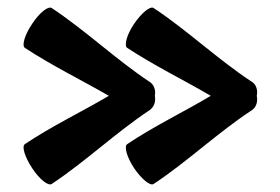

<svg xmlns="http://www.w3.org/2000/svg" viewBox="-20 -517 731 501"><path d="M371 -303C282 -362 204 -437 115 -496C106 -502 83 -484 64 -455C45 -427 36 -398 45 -392C115 -346 191 -309 264 -267C191 -224 115 -188 45 -141C36 -135 45 -107 64 -78C83 -49 106 -31 115 -37C204 -96 282 -171 371 -230C382 -238 387 -252 384 -267C387 -281 382 -296 371 -303ZM638 -303C548 -362 470 -437 381 -496C372 -502 350 -484 330 -455C311 -427 303 -398 312 -392C382 -346 458 -309 530 -267C458 -224 382 -188 312 -141C303 -135 311 -107 330 -78C350 -49 372 -31 381 -37C470 -96 548 -171 638 -230C649 -238 653 -252 650 -267C653 -281 649 -296 638 -303Z"/></svg>

Font: Nupuram
Style: Bold
Weight: 700
Designer: Santhosh Thottingal (santhosh.thottingal@gmail.com)
Foundry: SMC
Version: Version 1.000